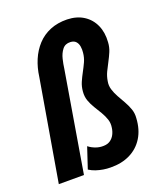

<svg xmlns="http://www.w3.org/2000/svg" viewBox="-141 -857 825 963"><g transform="rotate(-20 271.0 -375.5)"><path d="M233.9 -536.1 144 0H9.8L101.6 -538.1Q107.9 -586.4 125.2 -627.2Q142.6 -668 171.1 -699Q199.7 -730 240 -746.6Q280.3 -763.2 331.1 -762.2Q382.3 -760.7 418.2 -737.5Q454.1 -714.4 471.7 -674.8Q489.3 -635.3 485.4 -584Q483.9 -558.6 474.4 -535.9Q464.8 -513.2 453.4 -491.9Q441.9 -470.7 431.4 -448.7Q420.9 -426.8 417 -401.9Q412.6 -379.4 419.2 -357.7Q425.8 -335.9 437.7 -314.5Q449.7 -293 462.2 -271.2Q474.6 -249.5 482.7 -226.3Q490.7 -203.1 488.3 -177.7Q484.9 -118.2 458.5 -75.7Q432.1 -33.2 387.2 -11Q342.3 11.2 283.2 10.3Q263.7 10.3 244.4 7.1Q225.1 3.9 206.5 -2.2Q188 -8.3 171.4 -19L208.5 -130.4Q225.1 -117.2 245.8 -109.9Q266.6 -102.5 287.6 -103.5Q308.6 -104 323 -114Q337.4 -124 345.7 -140.1Q354 -156.2 356.4 -174.8Q360.4 -198.2 353.3 -219.5Q346.2 -240.7 334 -261.2Q321.8 -281.7 308.8 -302.7Q295.9 -323.7 287.8 -346.2Q279.8 -368.7 282.2 -395Q284.2 -420.9 293.9 -443.4Q303.7 -465.8 315.4 -487.3Q327.1 -508.8 337.2 -530.8Q347.2 -552.7 349.6 -578.1Q351.6 -594.2 349.1 -610.6Q346.7 -627 336.9 -637.9Q327.1 -648.9 308.1 -649.9Q280.3 -651.4 264.9 -631.6Q249.5 -611.8 242.9 -584.2Q236.3 -556.6 233.9 -536.1Z"/></g></svg>

Font: Roboto Condensed
Style: Bold Italic
Weight: 700
Italic angle: -12°
Designer: Christian Robertson
Foundry: Google
Version: Version 3.0